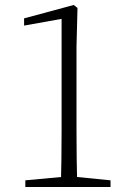

<svg xmlns="http://www.w3.org/2000/svg" viewBox="-20 -753 513 773"><path d="M82 0H425V-27L284 -41H233L82 -27ZM225 0H291C289 -76 288 -153 288 -228V-565L292 -721L277 -733L77 -679V-650L228 -677V-228C228 -153 227 -76 225 0Z"/></svg>

Font: Source Han Serif TW VF
Style: Regular
Weight: 250
Designer: Ryoko NISHIZUKA 西塚涼子 (kana & ideographs); Frank Grießhammer (Latin, Greek & Cyrillic); Wenlong ZHANG 张文龙 (bopomofo); San
Foundry: Adobe
Version: Version 2.002;hotconv 1.1.0;makeotfexe 2.6.0